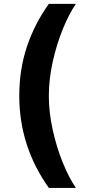

<svg xmlns="http://www.w3.org/2000/svg" viewBox="-20 -757 430 977"><path d="M228.5 -737.3H366.2Q331.5 -687 299.8 -609.6Q268.1 -532.2 248.3 -442.6Q228.5 -353 228.5 -269.5Q228.5 -185.5 248.3 -95.9Q268.1 -6.3 299.8 71.3Q331.5 148.9 366.2 199.2H228.5Q78.1 -12.2 78.1 -269.5Q78.1 -402.8 116.7 -518.8Q155.3 -634.8 228.5 -737.3Z"/></svg>

Font: Pretendard
Style: Bold
Weight: 700
Designer: Base glyphs from Inter by Rasmus Andersson; Hangeul glyphs from Noto Sans CJK(Source Han Sans) by Jang Soo-young and Kan
Foundry: Kil Hyung-jin
Version: Version 1.309